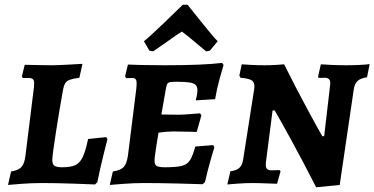

<svg xmlns="http://www.w3.org/2000/svg" viewBox="-20 -777 1589 815"><path d="M14 8 27 -49Q58 -54 71 -68Q84 -82 88 -116L124 -406Q125 -412 125 -422Q125 -436 119.5 -441Q114 -446 100 -446H77Q76 -447 75 -448.5Q74 -450 73 -453L85 -502Q112 -502 130 -501L198 -500Q221 -500 267.5 -502.5Q314 -505 330 -506L317 -447Q289 -443 276.5 -438.5Q264 -434 257.5 -424.5Q251 -415 247 -393Q234 -321 218 -219.5Q202 -118 202 -98Q202 -80 211 -73.5Q220 -67 243 -67Q280 -67 299.5 -76Q319 -85 331 -110Q343 -135 354 -187L431 -195Q432 -192 436 -186Q432 -171 418.5 -116.5Q405 -62 393 -3L383 6Q362 5 291 2.5Q220 0 158 0Q112 0 69 3.5Q26 7 14 8Z M681 -67Q729 -67 752 -73Q775 -79 786.5 -97Q798 -115 809 -155L885 -161L890 -152Q886 -140 873.5 -96Q861 -52 850 -4L840 5Q816 4 736.5 2Q657 0 592 0Q546 0 502 3.5Q458 7 446 8L459 -49Q492 -54 505 -68Q518 -82 523 -116L559 -404Q560 -412 560 -423Q560 -436 555.5 -441Q551 -446 540 -446L516 -445L511 -453L523 -503Q539 -502 583.5 -501Q628 -500 679 -500Q841 -500 923 -510L929 -501Q925 -489 913 -445.5Q901 -402 893 -356L811 -351Q812 -355 815 -369Q818 -383 818 -393Q818 -409 810.5 -416.5Q803 -424 784 -427Q765 -430 727 -430Q702 -430 695 -426Q688 -422 685 -405L665 -291L737 -290Q753 -290 785.5 -292.5Q818 -295 829 -296L835 -288L815 -217Q805 -217 775.5 -218Q746 -219 714 -219Q688 -219 653 -214L644 -160Q643 -150 639.5 -128.5Q636 -107 636 -96Q636 -78 645 -72.5Q654 -67 681 -67ZM756 -757H776Q792 -737 838.5 -679Q885 -621 904 -602L871 -562L855 -559L826 -583Q776 -626 752 -643Q736 -634 675 -590L630 -559L614 -562L591 -602Q615 -621 675.5 -679Q736 -737 756 -757Z M1381 -413 1382 -424Q1382 -447 1359 -447L1333 -446L1330 -452L1342 -504Q1354 -503 1386 -501.5Q1418 -500 1450 -500Q1477 -500 1508 -501.5Q1539 -503 1549 -505L1538 -449Q1511 -445 1498.5 -434Q1486 -423 1482 -400L1422 8L1322 18Q1264 -96 1212.5 -189.5Q1161 -283 1146 -308H1137L1109 -90L1108 -79Q1108 -65 1114 -59.5Q1120 -54 1134 -54L1166 -55L1171 -50L1156 3Q1144 3 1112.5 1.5Q1081 0 1050 0Q1021 0 988 2.5Q955 5 945 6L958 -50Q983 -53 995.5 -64Q1008 -75 1012 -99L1059 -399L1060 -410Q1060 -429 1047.5 -436.5Q1035 -444 1001 -447Q997 -453 996 -456L1006 -504Q1015 -503 1045.5 -501.5Q1076 -500 1104 -500Q1127 -500 1152.5 -501.5Q1178 -503 1186 -504Q1235 -406 1284 -315Q1333 -224 1348 -199H1356Z"/></svg>

Font: Alegreya SC
Style: Bold Italic
Weight: 700
Italic angle: -7°
Designer: Juan Pablo del Peral
Foundry: Huerta Tipografica
Version: Version 2.007; ttfautohint (v1.6)